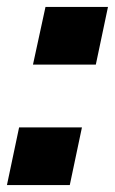

<svg xmlns="http://www.w3.org/2000/svg" viewBox="-41 -533 331 553"><path d="M90 -513H270L235 -347H54ZM14 -166H195L160 0H-21Z"/></svg>

Font: Decalotype ExtraBold Italic
Style: Regular
Weight: 800
Italic angle: -12°
Designer: Alfredo Marco Pradil
Foundry: Alfredo Marco Pradil
Version: Version 1.0